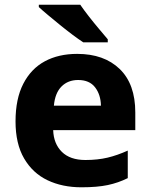

<svg xmlns="http://www.w3.org/2000/svg" viewBox="-20 -786 640 816"><path d="M308 -557Q422 -557 488.5 -493Q555 -429 555 -308V-233H206Q208 -175 243 -140.5Q278 -106 343 -106Q395 -106 437 -116Q479 -126 523 -146V-29Q483 -9 438 0.5Q393 10 326 10Q245 10 182 -20Q119 -50 82.5 -112.5Q46 -175 46 -270Q46 -366 79 -430Q112 -494 170.5 -525.5Q229 -557 308 -557ZM312 -446Q269 -446 241.5 -418.5Q214 -391 209 -337H409Q408 -384 384 -415Q360 -446 312 -446ZM321 -766Q336 -744 357.5 -716.5Q379 -689 400.5 -663.5Q422 -638 438 -619V-606H334Q314 -619 288 -638.5Q262 -658 235 -680Q208 -702 184 -722Q160 -742 145 -756V-766Z"/></svg>

Font: Noto Sans Oriya
Style: Bold
Weight: 700
Designer: Amélie Bonet and Sol Matas
Foundry: Google LLC
Version: Version 2.006; ttfautohint (v1.8.4.7-5d5b)